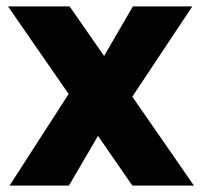

<svg xmlns="http://www.w3.org/2000/svg" viewBox="-20 -578 628 598"><path d="M193.8 -285.2 4.9 -558.1H196.8L304.2 -403.8L394 -558.1H579.1L392.1 -276.9L584 0H392.1L285.2 -154.8L194.8 0H9.8Z"/></svg>

Font: PoppinsZ
Style: Bold
Weight: 700
Designer: Ninad Kale (Devanagari), Jonny Pinhorn (Latin)
Foundry: Indian Type Foundry
Version: Version 3.002;FEAKit 1.0